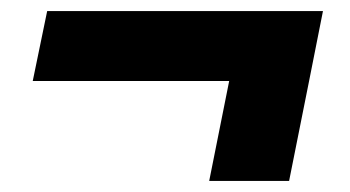

<svg xmlns="http://www.w3.org/2000/svg" viewBox="-20 -459 630 346"><path d="M562 -439H65L39 -313H393L357 -133H501L537 -313Z"/></svg>

Font: Argentum Sans ExtraBold
Style: Italic
Weight: 800
Italic angle: -11.3°
Designer: Julieta Ulanovsky
Foundry: Julieta Ulanovsky
Version: Version 5.001;February 15, 2019;FontCreator 11.5.0.2425 64-b